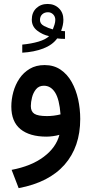

<svg xmlns="http://www.w3.org/2000/svg" viewBox="-20 -701 470 985"><path d="M313.5 -501.5Q292.5 -501.5 273.4 -503.9Q249 -470.2 201.9 -452.1Q154.8 -434.1 94.2 -430.7V-472.2Q140.6 -476.6 177.5 -487.5Q214.4 -498.5 231.9 -515.6Q198.7 -522.5 170.9 -543.9Q143.1 -565.4 143.1 -600.1Q143.1 -636.7 166 -658.7Q189 -680.7 224.1 -680.7Q259.3 -680.7 282.2 -658.4Q305.2 -636.2 305.2 -599.6Q305.2 -572.8 293.5 -543Q304.7 -541 313.5 -541ZM251 -550.3Q255.9 -562 259.8 -575Q263.7 -587.9 263.7 -599.1Q263.7 -616.2 252.7 -627.2Q241.7 -638.2 226.1 -638.2Q208 -638.2 196.5 -627.4Q185.1 -616.7 185.1 -598.1Q185.1 -578.6 206.3 -567.6Q227.5 -556.6 251 -550.3ZM284.7 -9.3Q270 -4.9 251.2 -2.4Q232.4 0 218.8 0Q132.3 0 85.2 -38.3Q38.1 -76.7 38.1 -154.3Q38.1 -191.4 48.3 -229Q58.6 -266.6 79.6 -297.9Q100.6 -329.1 132.8 -348.1Q165 -367.2 209 -367.2Q256.3 -367.2 291 -343.5Q325.7 -319.8 347.9 -280Q370.1 -240.2 380.9 -191.2Q391.6 -142.1 391.6 -90.8Q391.6 52.2 311.5 143.6Q231.4 234.9 75.7 264.2L39.6 170.4Q140.6 151.4 204.3 103.5Q268.1 55.7 284.7 -9.3ZM290.5 -114.3Q284.7 -191.4 262.7 -226.3Q240.7 -261.2 205.1 -261.2Q179.7 -261.2 165 -243.4Q150.4 -225.6 144.3 -201.2Q138.2 -176.8 138.2 -156.7Q138.2 -128.9 156.5 -117.2Q174.8 -105.5 221.2 -105.5Q237.8 -105.5 255.6 -107.7Q273.4 -109.9 290.5 -114.3Z"/></svg>

Font: Vazir Medium WOL-UI
Style: Medium-WOL-UI
Weight: 500
Designer: Saber Rastikerdar
Foundry: Saber Rastikerdar
Version: Version 30.1.0